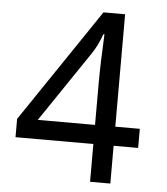

<svg xmlns="http://www.w3.org/2000/svg" viewBox="-52 -764 704 811"><g transform="rotate(5 300.0 -359.0)"><path d="M549.8 -160.2H445.8V0H359.9V-160.2H29.8V-237.8L354 -717.8H445.8V-241.2H549.8ZM359.9 -241.2V-415Q359.9 -501 366.2 -626H361.8Q344.2 -576.2 317.9 -538.1L117.2 -241.2Z"/></g></svg>

Font: Droid Sans Mono
Style: Regular
Weight: 400
Monospace: yes
Version: Version 1.00 build 112